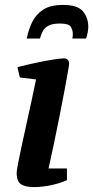

<svg xmlns="http://www.w3.org/2000/svg" viewBox="-20 -753 380 783"><path d="M118 10Q84 10 66 -1.5Q48 -13 48 -48Q48 -57 53.5 -85.5Q59 -114 68 -156Q77 -198 87.5 -245.5Q98 -293 108.5 -341Q119 -389 127 -429L61 -437L51 -479Q89 -489 127 -497Q165 -505 196 -510Q227 -515 241 -515Q251 -515 256.5 -509Q262 -503 262 -493Q262 -489 256.5 -457.5Q251 -426 242 -378.5Q233 -331 222 -275.5Q211 -220 199.5 -165Q188 -110 178 -66H253V-18Q217 -3 182 3.5Q147 10 118 10ZM89 -596Q96 -631 111 -662.5Q126 -694 156 -713.5Q186 -733 237 -733Q296 -733 318 -707Q340 -681 340 -644Q340 -633 337.5 -620Q335 -607 331 -596H275Q276 -600 276.5 -605Q277 -610 277 -614Q277 -631 268.5 -644Q260 -657 225 -657Q193 -657 177 -648Q161 -639 154 -625Q147 -611 143 -596Z"/></svg>

Font: Manuale
Style: Bold Italic
Weight: 700
Italic angle: -11°
Version: Version 1.002